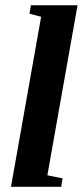

<svg xmlns="http://www.w3.org/2000/svg" viewBox="-20 -714 318 734"><path d="M161.1 -43.9 219.2 -32.2 213.9 0H22L137.2 -649.9L92.8 -661.6L98.1 -693.8H276.4Z"/></svg>

Font: Liberation Serif
Style: Bold Italic
Weight: 700
Italic angle: -16.333°
Designer: Steve Matteson
Foundry: Ascender Corporation
Version: Version 2.1.5